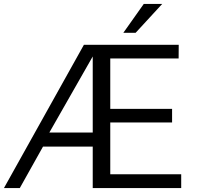

<svg xmlns="http://www.w3.org/2000/svg" viewBox="-20 -949 996 969"><path d="M894.5 -69.5V0H448V-209H197L80 0H0L403.5 -723H882L881.5 -654H536.5V-399.5H848.5V-331H536.5V-69.5ZM448 -280V-664L229 -280ZM705.5 -929H798.5L664.5 -783.5H602.5Z"/></svg>

Font: Public Sans Thin Light
Style: Regular
Weight: 300
Version: Version 1.007